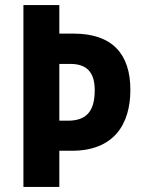

<svg xmlns="http://www.w3.org/2000/svg" viewBox="-20 -734 561 754"><path d="M492 -381C492 -522 421 -602 269 -602H213V-714H72V0H213V-142H263C427 -142 492 -246 492 -381ZM246 -260H213V-483H256C321 -483 352 -450 352 -380C352 -295 318 -260 246 -260Z"/></svg>

Font: Noto Sans Myanmar Condensed
Style: Bold
Weight: 700
Width: 3
Designer: Monotype Design Team
Foundry: Monotype Imaging Inc.
Version: Version 2.107